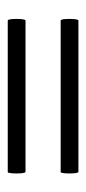

<svg xmlns="http://www.w3.org/2000/svg" viewBox="120 -444 227 508"><g transform="rotate(-90 234.0 -189.5)"><path d="M34 -96Q31 -96 30 -108Q29 -120 30 -131.5Q31 -143 33 -143H434Q437 -143 438 -131.5Q439 -120 438 -108Q437 -96 434 -96ZM34 -236Q31 -236 30 -248Q29 -260 30 -271.5Q31 -283 33 -283H434Q437 -283 438 -271.5Q439 -260 438 -248Q437 -236 434 -236Z"/></g></svg>

Font: Cormorant Light
Style: Bold
Weight: 700
Version: Version 4.000